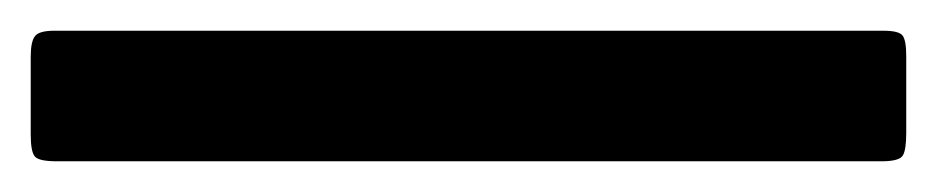

<svg xmlns="http://www.w3.org/2000/svg" viewBox="-25 -25 610 125"><path d="M240.5 -5H550Q560 -5 562.5 -2Q565 1 565 11.5V61.5Q565 72.5 562.8 76.2Q560.5 80 549 80H242Q230.5 80 227.8 77Q225 74 225 62.5V12Q225 2 227.8 -1.5Q230.5 -5 240.5 -5ZM10.5 -5H320Q330 -5 332.5 -2Q335 1 335 11.5V61.5Q335 72.5 332.8 76.2Q330.5 80 319 80H12Q0.5 80 -2.2 77Q-5 74 -5 62.5V12Q-5 2 -2.2 -1.5Q0.5 -5 10.5 -5Z"/></svg>

Font: Besley*
Style: Bold
Weight: 700
Designer: Owen Earl
Foundry: indestructible type*
Version: Version 2.000; ttfautohint (v1.8.3)